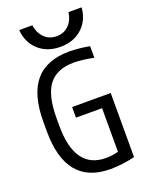

<svg xmlns="http://www.w3.org/2000/svg" viewBox="-176 -1054 901 1155"><g transform="rotate(-20 275.0 -477.0)"><path d="M327 10Q43 10 43 -335V-395Q43 -569 115 -654.5Q187 -740 334 -740Q365 -740 397.5 -736.5Q430 -733 463 -727V-653Q427 -660 396 -664Q365 -668 337 -668Q227 -668 176 -601.5Q125 -535 125 -390V-340Q125 -201 175 -131.5Q225 -62 324 -62Q352 -62 380.5 -67.5Q409 -73 436 -85L403 -44V-352H236V-420H483V-10Q448 -1 406 4.5Q364 10 327 10ZM295 -784Q211 -784 156.5 -833Q102 -882 95 -964H179Q187 -912 218 -882Q249 -852 295 -852Q342 -852 372.5 -882Q403 -912 411 -964H495Q488 -882 433.5 -833Q379 -784 295 -784Z"/></g></svg>

Font: M PLUS Code Latin SemiExpanded
Style: Regular
Weight: 400
Width: 6
Designer: Coji Morishita
Foundry: UNDERFOREST DESIGN
Version: Version 1.002; ttfautohint (v1.8.3)